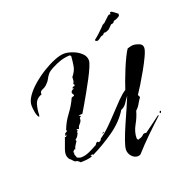

<svg xmlns="http://www.w3.org/2000/svg" viewBox="-124 -708 872 910"><g transform="rotate(-20 311.5 -253.5)"><path d="M420 90Q402 90 389 75.5Q376 61 376 42Q376 28 387.5 -4Q399 -36 415.5 -73.5Q432 -111 447 -145Q462 -179 469 -197Q459 -184 448 -167Q437 -150 420 -144Q389 -93 333 -54Q277 -15 223 11L217 7L213 10L208 11L214 16Q199 21 184 22.5Q169 24 154 24Q150 19 144 15Q138 11 130 11Q124 6 119.5 0.5Q115 -5 109 -9Q100 -21 100 -36Q100 -45 105 -60Q110 -75 116 -90Q122 -105 125 -115L129 -112L135 -120V-123L130 -117L129 -119L131 -129L145 -138L141 -142Q155 -180 179 -211.5Q203 -243 219 -279L232 -283L233 -287L227 -298Q227 -306 232 -310Q237 -314 244 -315L238 -318L237 -319L244 -327L246 -323L253 -330L248 -337Q253 -344 254 -352.5Q255 -361 255 -369Q274 -392 278 -414.5Q282 -437 284 -465L278 -470Q253 -469 231.5 -462Q210 -455 189 -444Q165 -432 156.5 -421Q148 -410 142.5 -399Q137 -388 122 -374Q114 -367 100.5 -361.5Q87 -356 90 -342Q61 -332 53.5 -306Q46 -280 46 -254Q45 -253 44.5 -250Q44 -247 43 -245Q34 -254 30.5 -274.5Q27 -295 27 -308Q27 -330 44 -354.5Q61 -379 88.5 -402.5Q116 -426 147 -445Q178 -464 207 -475.5Q236 -487 256 -487Q274 -487 297.5 -478.5Q321 -470 338.5 -454Q356 -438 356 -417Q356 -407 346.5 -384.5Q337 -362 322 -333.5Q307 -305 290.5 -276Q274 -247 260.5 -223.5Q247 -200 240 -189L220 -188L229 -182L232 -183L222 -175V-171Q222 -161 216 -153.5Q210 -146 205 -140L200 -127L190 -130L189 -126L193 -121L187 -118V-109L178 -94L167 -84L170 -78Q165 -70 159 -61Q153 -52 151 -42L147 -44L137 -33L141 -29L138 -23L145 -3Q150 -1 155 1Q160 3 165 3Q185 3 207 -7Q229 -17 246 -27H248L254 -36L261 -41L267 -36Q279 -38 282 -49Q306 -65 331.5 -90Q357 -115 381.5 -141.5Q406 -168 428.5 -191Q451 -214 470 -226Q474 -239 483.5 -265Q493 -291 505 -320Q517 -349 529 -373.5Q541 -398 548 -407Q555 -409 562.5 -411Q570 -413 577 -413Q590 -413 606.5 -406.5Q623 -400 623 -384Q623 -371 610 -343Q597 -315 579 -283Q561 -251 544 -223.5Q527 -196 518 -183L524 -170Q514 -157 506 -142Q498 -127 485 -116Q477 -86 459.5 -55Q442 -24 442 8L446 17Q454 15 463 11.5Q472 8 478 0L485 -2L494 -1Q514 -16 534.5 -30.5Q555 -45 574 -60L578 -58Q541 -24 504 12Q467 48 433 86Q431 87 427 88.5Q423 90 420 90ZM590 -65 586 -68 589 -76 592 -77 595 -73ZM298 -67V-68L303 -76L305 -74L304 -70ZM428 -490H425Q420 -490 417 -493.5Q414 -497 416 -498Q423 -503 428.5 -508Q434 -513 440 -518L466 -543L476 -554L477 -553L480 -556Q483 -556 484 -557L515 -586L516 -585L517 -586Q517 -588 520 -588L526 -587Q528 -587 527 -591Q526 -595 528 -596Q529 -597 532 -597Q536 -597 539.5 -594Q543 -591 547 -589L556 -582Q557 -581 558.5 -580.5Q560 -580 560 -578L562 -577H564L563 -574L562 -566L551 -559L542 -555L535 -553Q529 -552 529.5 -550Q530 -548 526 -545L518 -541Q517 -540 514 -542L494 -522L478 -515Q474 -514 472 -515Q470 -516 468 -514Q464 -513 462 -509Q460 -505 457 -506Q449 -505 442.5 -499Q436 -493 428 -490Z"/></g></svg>

Font: Kolker Brush
Style: Regular
Weight: 400
Designer: Robert E. Leuschke
Foundry: Robert E. Leuschke
Version: Version 1.010; ttfautohint (v1.8.3)